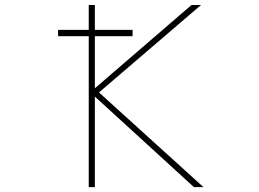

<svg xmlns="http://www.w3.org/2000/svg" viewBox="-20 -773 1040 770"><path d="M757.8 -22.5 360.4 -385.7V-22.5H335.9V-627.9H212.9V-653.3H335.9V-752.9H360.4V-653.3H511.7V-627.9H360.4V-418.9L748 -752.9H786.1L377 -402.3L795.9 -22.5Z"/></svg>

Font: Mgen+ 1m thin
Style: Regular
Weight: 100
Designer: [Source Han Sans]
Ryoko NISHIZUKA  (kana & ideographs); Paul D. Hunt (Latin, Greek & Cyrillic); Wenlong ZHANG  (bopomofo
Version: Version 1.059.20150602